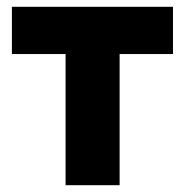

<svg xmlns="http://www.w3.org/2000/svg" viewBox="-20 -545 543 565"><path d="M332 0H173V-386H15V-525H489V-386H332Z"/></svg>

Font: Oxford Sans
Style: Regular
Weight: 800
Designer: Matt McInerney, Pablo Impallari, Rodrigo Fuenzalida
Foundry: Matt McInerney, Pablo Impallari, Rodrigo Fuenzalida
Version: Version 3.000g; ttfautohint (v1.5) -l 8 -r 28 -G 28 -x 14 -D